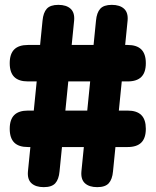

<svg xmlns="http://www.w3.org/2000/svg" viewBox="-20 -760 640 790"><path d="M95 -575H145L155 -675Q158 -708 172.5 -724Q187 -740 220 -740Q253 -740 270.5 -724Q288 -708 285 -675L275 -575H365L375 -675Q378 -708 392.5 -724Q407 -740 440 -740Q473 -740 490.5 -724Q508 -708 505 -675L495 -575H505Q543 -575 561.5 -556.5Q580 -538 580 -500Q580 -462 561.5 -443.5Q543 -425 505 -425H481L469 -305H505Q543 -305 561.5 -286.5Q580 -268 580 -230Q580 -192 561.5 -173.5Q543 -155 505 -155H455L445 -55Q442 -22 427.5 -6Q413 10 380 10Q347 10 329.5 -6Q312 -22 315 -55L325 -155H235L225 -55Q222 -22 207.5 -6Q193 10 160 10Q127 10 109.5 -6Q92 -22 95 -55L105 -155H95Q57 -155 38.5 -173.5Q20 -192 20 -230Q20 -268 38.5 -286.5Q57 -305 95 -305H119L131 -425H95Q57 -425 38.5 -443.5Q20 -462 20 -500Q20 -538 38.5 -556.5Q57 -575 95 -575ZM249 -305H339L351 -425H261Z"/></svg>

Font: Maple Mono ExtraBold
Style: Regular
Weight: 800
Monospace: yes
Designer: subframe7536
Version: Version 7.000